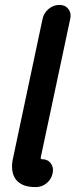

<svg xmlns="http://www.w3.org/2000/svg" viewBox="-20 -754 308 784"><path d="M150 -104Q175 -104 187.5 -87Q200 -70 195 -47Q190 -22 170.5 -6Q151 10 126 10Q91 10 70.5 -0.5Q50 -11 40.5 -27.5Q31 -44 29.5 -65Q28 -86 33 -107L154 -678Q159 -701 178.5 -717.5Q198 -734 223 -734Q246 -734 259 -717.5Q272 -701 267 -678L147 -114Q145 -104 150 -104Z"/></svg>

Font: VDS
Style: Bold Italic
Weight: 700
Designer: artmaker
Foundry: artmaker
Version: Version 1.000 2009 initial release